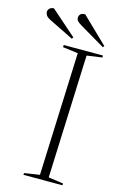

<svg xmlns="http://www.w3.org/2000/svg" viewBox="-191 -976 644 1032"><g transform="rotate(15 131.0 -459.5)"><path d="M164 -707 79 -718 80 -730H298V-719L213 -707L186 -22L269 -10L268 0H51L52 -10L137 -23ZM145 -856Q130 -865 122.5 -872.5Q115 -880 115 -892Q115 -903 123 -911.5Q131 -920 149 -919L292 -781L286 -773ZM-25 -842Q-41 -850 -47.5 -859.5Q-54 -869 -54 -880Q-54 -889 -46 -897.5Q-38 -906 -22 -907L119 -783L113 -774Z"/></g></svg>

Font: Display Extralight
Style: Italic
Weight: 200
Italic angle: -2°
Designer: Latin by Veronika Burian and Jose Scaglione. Greek by Irene Vlachou. Cyrillic by Vera Evstafieva
Foundry: TypeTogether
Version: Version 3.002